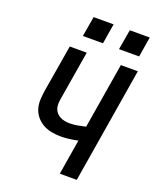

<svg xmlns="http://www.w3.org/2000/svg" viewBox="-170 -1049 940 1148"><g transform="rotate(20 300.0 -474.5)"><path d="M353 0 390 -224Q362 -218 334.5 -214.5Q307 -211 280 -211Q250 -211 220.5 -217Q191 -223 166.5 -237Q142 -251 124 -273.5Q106 -296 98.5 -323.5Q91 -351 93 -382Q95 -413 100 -443L149 -735H257L206 -428Q203 -412 202 -395Q201 -378 205 -363Q209 -348 219 -336Q229 -324 243 -316.5Q257 -309 273 -306Q289 -303 305 -303Q330 -303 355 -307.5Q380 -312 405 -318L474 -735H582L461 0ZM559 -821H431L453 -949H580ZM329 -821H201L223 -949H350Z"/></g></svg>

Font: Iosevka SS04 SmBd Ex Obl
Style: Regular
Weight: 600
Width: 7
Italic angle: -9°
Monospace: yes
Designer: Belleve Invis
Foundry: Belleve Invis
Version: Version 19.0.0; ttfautohint (v1.8.4)